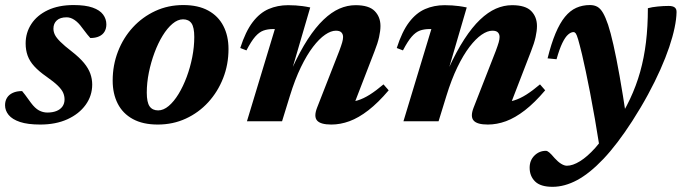

<svg xmlns="http://www.w3.org/2000/svg" viewBox="-24 -480 2698 760"><path d="M63.5 -119.5Q68.5 -114 75.5 -104.5Q82.5 -95 98.5 -73Q114.5 -51.5 130.2 -43Q146 -34.5 163.5 -34.5Q184 -34.5 199.2 -40.5Q214.5 -46.5 223 -58.2Q231.5 -70 231.5 -86.5Q231.5 -100 226 -112.8Q220.5 -125.5 205 -140.8Q189.5 -156 159.5 -177Q130 -197.5 111.8 -217.5Q93.5 -237.5 85.5 -259.5Q77.5 -281.5 77.5 -308Q77.5 -350.5 100 -385Q122.5 -419.5 165.2 -439.8Q208 -460 267.5 -460Q314 -460 342.5 -450Q371 -440 384 -422.5Q397 -405 397 -383.5Q397 -367 389.8 -354.8Q382.5 -342.5 368.2 -336Q354 -329.5 333.5 -329.5Q329 -334.5 321.5 -343.5Q314 -352.5 300 -371.5Q286.5 -390.5 271 -401Q255.5 -411.5 240 -411.5Q214 -411.5 200.8 -399.2Q187.5 -387 187.5 -366.5Q187.5 -354.5 193.2 -342.5Q199 -330.5 214.8 -314.8Q230.5 -299 261 -275.5Q291 -252 308.5 -230.8Q326 -209.5 333.5 -188.5Q341 -167.5 341 -145.5Q341 -101 315 -65Q289 -29 243 -8Q197 13 135.5 13Q86 13 55.2 2.8Q24.5 -7.5 10.2 -25Q-4 -42.5 -4 -63.5Q-4 -80.5 3.8 -93Q11.5 -105.5 26.8 -112.5Q42 -119.5 63.5 -119.5Z M701.5 -460Q760.5 -460 800.2 -438.2Q840 -416.5 860.2 -377.2Q880.5 -338 880.5 -286Q880.5 -224.5 859.2 -170.5Q838 -116.5 800.2 -75.2Q762.5 -34 711.5 -10.5Q660.5 13 600.5 13Q541.5 13 501.8 -8.8Q462 -30.5 442 -69.8Q422 -109 422 -161Q422 -222 443 -276.2Q464 -330.5 502 -371.8Q540 -413 590.8 -436.5Q641.5 -460 701.5 -460ZM602 -43Q623 -43 643.8 -60.5Q664.5 -78 682.8 -108Q701 -138 715 -175.5Q729 -213 737 -253.8Q745 -294.5 745 -333.5Q745 -372 734 -387.8Q723 -403.5 700.5 -403.5Q679.5 -403.5 658.8 -386Q638 -368.5 619.8 -338.8Q601.5 -309 587.5 -271.2Q573.5 -233.5 565.2 -192.8Q557 -152 557 -113.5Q557 -75 568.2 -59Q579.5 -43 602 -43Z M951.5 -280.5 927 -290Q948 -355.5 976 -392.2Q1004 -429 1039.2 -444.2Q1074.5 -459.5 1116.5 -459.5Q1133 -459.5 1146.5 -458.5Q1160 -457.5 1173.8 -455.8Q1187.5 -454 1204 -450.5L1131 -201L1131.5 -207.5Q1163 -276.5 1194.2 -324.5Q1225.5 -372.5 1256.8 -402.2Q1288 -432 1319.5 -445.8Q1351 -459.5 1383.5 -459.5Q1436.5 -459.5 1459.2 -436.2Q1482 -413 1482 -377Q1482 -358 1476.5 -333.2Q1471 -308.5 1458.5 -277L1366 -37.5L1344.5 -75.5Q1368.5 -75.5 1391.5 -82.5Q1414.5 -89.5 1439.5 -105.2Q1464.5 -121 1494 -146L1514.5 -122.5Q1473 -73.5 1434.2 -43.5Q1395.5 -13.5 1359.2 -0.2Q1323 13 1287.5 13Q1245 13 1231.2 -2.8Q1217.5 -18.5 1231 -53.5L1319 -278.5Q1327 -300 1330.5 -312.2Q1334 -324.5 1334 -333.5Q1334 -344.5 1327.5 -351.5Q1321 -358.5 1305.5 -358.5Q1286 -358.5 1262.8 -342.5Q1239.5 -326.5 1215 -294.5Q1190.5 -262.5 1167 -214Q1143.5 -165.5 1123.5 -100.5L1092.5 0H953.5L1064 -365Q1062.5 -365 1060.8 -365Q1059 -365 1057 -365Q1035.5 -365 1018.8 -359Q1002 -353 986.2 -335Q970.5 -317 951.5 -280.5Z M1571 -280.5 1546.5 -290Q1567.5 -355.5 1595.5 -392.2Q1623.5 -429 1658.8 -444.2Q1694 -459.5 1736 -459.5Q1752.5 -459.5 1766 -458.5Q1779.5 -457.5 1793.2 -455.8Q1807 -454 1823.5 -450.5L1750.5 -201L1751 -207.5Q1782.5 -276.5 1813.8 -324.5Q1845 -372.5 1876.2 -402.2Q1907.5 -432 1939 -445.8Q1970.5 -459.5 2003 -459.5Q2056 -459.5 2078.8 -436.2Q2101.5 -413 2101.5 -377Q2101.5 -358 2096 -333.2Q2090.5 -308.5 2078 -277L1985.5 -37.5L1964 -75.5Q1988 -75.5 2011 -82.5Q2034 -89.5 2059 -105.2Q2084 -121 2113.5 -146L2134 -122.5Q2092.5 -73.5 2053.8 -43.5Q2015 -13.5 1978.8 -0.2Q1942.5 13 1907 13Q1864.5 13 1850.8 -2.8Q1837 -18.5 1850.5 -53.5L1938.5 -278.5Q1946.5 -300 1950 -312.2Q1953.5 -324.5 1953.5 -333.5Q1953.5 -344.5 1947 -351.5Q1940.5 -358.5 1925 -358.5Q1905.5 -358.5 1882.2 -342.5Q1859 -326.5 1834.5 -294.5Q1810 -262.5 1786.5 -214Q1763 -165.5 1743 -100.5L1712 0H1573L1683.5 -365Q1682 -365 1680.2 -365Q1678.5 -365 1676.5 -365Q1655 -365 1638.2 -359Q1621.5 -353 1605.8 -335Q1590 -317 1571 -280.5Z M2179 -245.5 2143.5 -249Q2158 -307.5 2175 -348Q2192 -388.5 2212.2 -413.2Q2232.5 -438 2257 -449Q2281.5 -460 2311 -460Q2328.5 -460 2340.8 -453Q2353 -446 2363 -428.8Q2373 -411.5 2383 -382Q2393 -352 2404.2 -302.2Q2415.5 -252.5 2428.5 -179.5Q2441.5 -106.5 2456.5 -6.5L2353 125Q2341 50 2330.8 -9.2Q2320.5 -68.5 2311.5 -114.5Q2302.5 -160.5 2294.8 -197.2Q2287 -234 2280 -264Q2270 -305 2264.5 -323.8Q2259 -342.5 2255 -347.8Q2251 -353 2246 -353Q2236 -353 2224.8 -343.2Q2213.5 -333.5 2202 -310Q2190.5 -286.5 2179 -245.5ZM2392 20.5 2410 17.5Q2445 -35.5 2469.8 -88Q2494.5 -140.5 2510 -195.8Q2525.5 -251 2533 -313Q2540.5 -375 2540.5 -447.5Q2556.5 -452 2579.2 -454.2Q2602 -456.5 2623 -456.5Q2639 -456.5 2646.8 -450.5Q2654.5 -444.5 2654 -431.5Q2653.5 -404.5 2646.2 -369.8Q2639 -335 2625 -293.5Q2611 -252 2590 -204.8Q2569 -157.5 2541.2 -106.2Q2513.5 -55 2478.5 -0.5Q2419 91.5 2364.8 148.8Q2310.5 206 2260.8 232.8Q2211 259.5 2163 259.5Q2115.5 259.5 2094 238.2Q2072.5 217 2072.5 184Q2072.5 154.5 2091.5 135.8Q2110.5 117 2137 117Q2142.5 117 2150.2 123.5Q2158 130 2171 145.5Q2184.5 160.5 2197 168.2Q2209.5 176 2220 176Q2243 176 2271.8 158.2Q2300.5 140.5 2331.8 105.8Q2363 71 2392 20.5Z"/></svg>

Font: Newsreader 16pt 16pt
Style: Bold Italic
Weight: 700
Italic angle: -17°
Version: Version 1.003